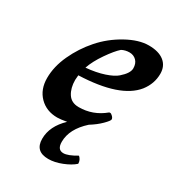

<svg xmlns="http://www.w3.org/2000/svg" viewBox="-170 -602 826 904"><g transform="rotate(30 243.5 -150.0)"><path d="M156 -212Q154 -190 154 -186Q154 -142 173 -112.5Q192 -83 232 -83Q309 -83 369 -133Q370 -134 375 -134Q380 -134 388 -126Q396 -118 396 -110.5Q396 -103 372.5 -79.5Q349 -56 315 -35Q245 28 245 98Q245 141 278 141Q303 141 348 114Q364 128 364 149Q342 169 303 184.5Q264 200 230 200Q158 200 158 131.5Q158 63 220 4Q186 10 169 10Q110 10 72.5 -28Q35 -66 35 -128Q35 -190 65 -255Q95 -320 142.5 -374Q190 -428 255 -464Q320 -500 374 -500Q428 -500 457.5 -476.5Q487 -453 487 -411Q487 -357 452 -312Q378 -220 156 -212ZM270 -416Q246 -395 213.5 -348Q181 -301 167 -260Q223 -265 265 -279Q307 -293 326 -310Q364 -343 364 -369.5Q364 -396 349 -411Q334 -426 311.5 -426Q289 -426 270 -416Z"/></g></svg>

Font: Clara
Style: Regular
Weight: 400
Designer: Proyecto DEMO
Foundry: Proyecto DEMO
Version: Version 1.002